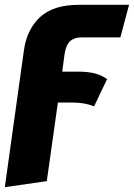

<svg xmlns="http://www.w3.org/2000/svg" viewBox="-43 -553 555 796"><path d="M225 -331 215 -256H281Q322 -256 350.5 -248.5Q379 -241 401 -225L347 -112Q309 -128 256 -128H197L151 198L-23 223L56 -343Q68 -431 123 -482Q178 -533 283 -533H492L456 -398H295Q265 -398 248 -382.5Q231 -367 225 -331Z"/></svg>

Font: Trujillo ExtraBold
Style: Italic
Weight: 800
Italic angle: -8°
Designer: Fira Sans original fonts by bBox Type GmbH, Carrois Corporate GbR, & Edenspiekermann AG / Changes by Cristiano Sobral
Foundry: Fira Sans original fonts by bBox Type GmbH, Carrois Corporate GbR, & Edenspiekermann AG / Changes by Cristiano Sobral
Version: Version 4.301;July 28, 2020;FontCreator 13.0.0.2655 64-bit